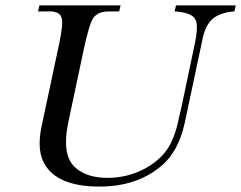

<svg xmlns="http://www.w3.org/2000/svg" viewBox="-20 -676 888 707"><path d="M848 -656 843 -634Q791 -630 764 -607.5Q737 -585 726 -533L661 -227Q637 -114 569 -61Q481 11 346 11Q181 11 138 -84Q126 -111 126 -148Q126 -182 136 -224L193 -492Q209 -563 209 -594Q209 -606 206 -612Q202 -628 178 -633Q173 -634 163 -634H120L125 -656H424L419 -634H407Q370 -634 365 -633Q339 -629 325 -612Q309 -591 288 -492L232 -228Q223 -186 223 -153Q223 -85 262 -55Q304 -21 376 -21Q451 -21 517 -57Q583 -94 610 -151Q626 -184 635 -224Q635 -225 639.5 -244.5Q644 -264 648 -281L695 -504Q705 -549 705 -575Q705 -595 699 -605Q686 -630 623 -634L628 -656Z"/></svg>

Font: New Athena Unicode
Style: Italic
Weight: 400
Designer: J. Rusten 1997; rev. by R. Hancock 2001, 2002, rev. by D. Mastronarde 2002-2019
Foundry: Society for Classical Studies (formerly American Philological Association)
Version: Version 5.008